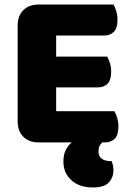

<svg xmlns="http://www.w3.org/2000/svg" viewBox="-20 -626 581 848"><path d="M151 3Q108 3 83 -22Q58 -47 58 -90V-513Q58 -556 83 -581Q108 -606 151 -606H481Q488 -595 493.5 -577Q499 -559 499 -539Q499 -501 482.5 -485Q466 -469 439 -469H228V-376H453Q460 -365 465.5 -347.5Q471 -330 471 -310Q471 -272 455 -256Q439 -240 412 -240H228V-135H485Q492 -124 497.5 -106Q503 -88 503 -68Q503 -30 487.5 -14Q472 2 446 3H431Q424 11 419.5 19.5Q415 28 415 43Q415 86 474 86Q477 95 479 105Q481 115 481 128Q481 157 461 179.5Q441 202 389 202Q362 202 338.5 194.5Q315 187 297.5 172Q280 157 270 136Q260 115 260 88Q260 55 271.5 34.5Q283 14 297 3Z"/></svg>

Font: Baloo Bhaina
Style: Regular
Weight: 400
Designer: Manish Minz, Shuchita Grover and Ek Type
Foundry: Ek Type
Version: Version 1.443;PS 1.000;hotconv 16.6.51;makeotf.lib2.5.65220;